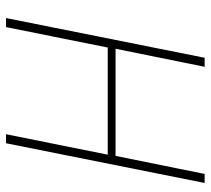

<svg xmlns="http://www.w3.org/2000/svg" viewBox="-51 -649 700 638"><g transform="rotate(90 299.0 -330.0)"><path d="M40 0 172 -660H202L142 -364H498L558 -660H588L456 0H426L494 -338H138L70 0Z"/></g></svg>

Font: Source Sans Variable
Style: Italic
Weight: 200
Italic angle: -11°
Designer: Paul D. Hunt
Foundry: Adobe Systems Incorporated
Version: Version 3.006;hotconv 1.0.111;makeotfexe 2.5.65597